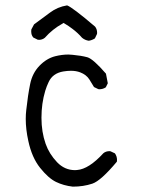

<svg xmlns="http://www.w3.org/2000/svg" viewBox="-20 -717 540 721"><path d="M344.7 -593.3Q344.7 -607.9 336.9 -617.2Q252 -689.5 231.9 -696.8Q195.8 -690.9 168 -669.9L107.9 -625.5L97.7 -606.4Q97.2 -602.5 97.2 -599.6Q97.2 -596.7 97.7 -592.8Q98.6 -584 105 -576.2L121.6 -567.9Q123.5 -567.4 127.4 -567.4Q131.3 -567.4 137.2 -569.1Q143.1 -570.8 148.4 -575.2Q176.8 -607.4 214.8 -628.4L218.8 -630.9Q238.8 -619.1 252.4 -608.4Q272.5 -593.3 288.1 -575.2Q299.3 -565.9 313.5 -564Q325.7 -565.9 336.4 -572.8L344.2 -589.4Q344.7 -591.3 344.7 -593.3ZM236.8 -512.2Q212.9 -512.2 187.5 -505.9Q154.8 -497.6 128.2 -470Q101.6 -442.4 93.3 -401.9Q84.5 -358.9 78.6 -303.7Q76.7 -287.6 76.7 -270.5Q76.7 -231 86.4 -187.5Q99.6 -125.5 130.6 -86.7Q161.6 -47.9 190.2 -33.9Q218.8 -20 253.4 -16.1Q293 -16.1 326.7 -27.3Q358.9 -38.1 418.9 -109.9Q419.4 -113.3 419.4 -116.7Q419.4 -129.9 411.6 -141.1L395 -148.9Q393.1 -149.4 391.6 -149.4Q377.4 -149.4 368.2 -141.6Q313.5 -82 269.5 -78.6Q265.6 -78.1 261.7 -78.1Q222.7 -78.1 194.3 -107.9Q164.6 -139.2 151.4 -176.8Q135.7 -221.2 135.7 -274.9Q135.7 -328.6 149.9 -376Q155.3 -393.6 162.6 -408.7Q177.7 -441.9 217.8 -448.7Q233.4 -451.2 246.6 -451.2Q265.6 -451.2 281.2 -445.3Q304.2 -436.5 315.4 -418.9Q323.7 -404.8 333 -390.1L349.1 -382.3Q351.1 -381.8 352.5 -381.8Q366.7 -381.8 377.4 -389.2L384.8 -404.3L377.9 -440.4Q330.1 -495.6 308.1 -502Q284.7 -508.3 252.4 -511.2Q244.6 -512.2 236.8 -512.2Z"/></svg>

Font: NaikaiFont
Style: Light
Weight: 300
Version: Version 1.89